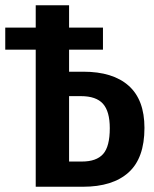

<svg xmlns="http://www.w3.org/2000/svg" viewBox="-20 -711 585 731"><path d="M530 -224Q530 -109 469.5 -54.5Q409 0 296 0H116V-522H0V-606H116V-691H243V-606H372V-522H243V-438H297Q410 -438 470 -384.5Q530 -331 530 -224ZM398 -223Q398 -287 372 -316Q346 -345 288 -345H243V-96H292Q347 -96 372.5 -124.5Q398 -153 398 -223Z"/></svg>

Font: Fira Sans Extra Condensed Medium
Style: Regular
Weight: 500
Width: 1
Designer: Carrois Corporate & Edenspiekermann AG
Foundry: Carrois Corporate GbR & Edenspiekermann AG
Version: Version 4.203